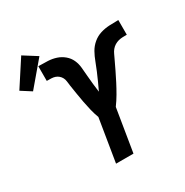

<svg xmlns="http://www.w3.org/2000/svg" viewBox="-287 -993 1101 1145"><g transform="rotate(-30 263.0 -421.0)"><path d="M184 0 232 -294Q221 -323 213.5 -354Q206 -385 200 -416.5Q194 -448 189 -480Q184 -512 179 -544V-546Q177 -559 175.5 -572Q174 -585 168 -596.5Q162 -608 152 -616.5Q142 -625 130 -629Q118 -633 104 -633.5Q90 -634 76 -634Q76 -634 76 -634Q76 -634 76 -634H75Q75 -634 74.5 -634Q74 -634 74 -634H73V-735Q74 -735 74 -735Q74 -735 75 -735H77Q77 -735 77.5 -735Q78 -735 78 -735H79Q109 -735 139 -733.5Q169 -732 196 -723Q223 -714 245 -695.5Q267 -677 278.5 -651.5Q290 -626 292.5 -597Q295 -568 297.5 -538.5Q300 -509 303 -480Q306 -451 310 -423Q323 -450 335.5 -478Q348 -506 360 -534Q372 -562 382.5 -590.5Q393 -619 408 -646Q423 -673 447.5 -693.5Q472 -714 501.5 -723Q531 -732 560.5 -733.5Q590 -735 619 -735Q620 -735 621 -735Q622 -735 624 -735V-634Q610 -634 595.5 -633.5Q581 -633 567 -629.5Q553 -626 540 -618Q527 -610 517.5 -598.5Q508 -587 502 -573.5Q496 -560 489 -546Q474 -514 458.5 -482Q443 -450 426.5 -418Q410 -386 392 -355Q374 -324 352 -294L304 0ZM-29 -621 -98 -665 17 -842 109 -784Z"/></g></svg>

Font: Zed Sans Extended
Style: Bold Italic
Weight: 700
Width: 7
Italic angle: -9°
Designer: Belleve Invis
Foundry: Belleve Invis
Version: Version 1.0.0; ttfautohint (v1.8.4)